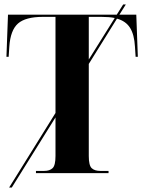

<svg xmlns="http://www.w3.org/2000/svg" viewBox="-20 -780 650 865"><path d="M21 65 230 -271V-704H173Q95 -704 61 -674Q27 -644 22 -570L19 -524H9L16 -714H506L535 -760H547L518 -714H594L601 -524H591L588 -570Q585 -624 566 -654.5Q547 -685 507 -696L380 -492V-77Q380 -35 393 -22.5Q406 -10 432 -10H469V0H142V-10H179Q204 -10 217 -22.5Q230 -35 230 -77V-251L33 65ZM380 -704V-512L497 -699Q472 -704 437 -704Z"/></svg>

Font: Noto Serif Display SemiCondensed
Style: Bold
Weight: 700
Width: 4
Designer: Monotype Design Team
Foundry: Monotype Imaging Inc.
Version: Version 2.009